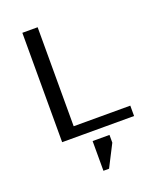

<svg xmlns="http://www.w3.org/2000/svg" viewBox="-153 -714 845 1026"><g transform="rotate(-20 269.5 -201.5)"><path d="M255 219V50H351V94L287 219ZM187 -59H509V0H100V-622H187Z"/></g></svg>

Font: Sarpanch
Style: Regular
Weight: 400
Designer: Manushi Parikh (Devanagari and Latin), Jyotish Sonowal (Devanagari)
Foundry: Indian Type Foundry
Version: Version 2.004;PS 1.0;hotconv 1.0.78;makeotf.lib2.5.61930; tt